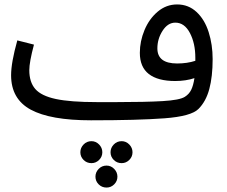

<svg xmlns="http://www.w3.org/2000/svg" viewBox="-20 -521 1023 865"><path d="M938 -255Q938 -176 923 -120Q908 -64 874 -30Q841 3 721 12Q601 21 390 21Q207 21 118.5 -27Q30 -75 30 -182Q30 -239 58 -339L133 -320Q112 -241 112 -205Q112 -151 139 -120Q166 -89 231.5 -75Q297 -61 416 -61H507Q635 -61 712.5 -65.5Q790 -70 813 -85Q832 -97 841.5 -116.5Q851 -136 856 -169Q817 -156 769 -156Q691 -156 650.5 -187.5Q610 -219 610 -283Q610 -335 631 -385.5Q652 -436 690.5 -468.5Q729 -501 778 -501Q829 -501 865.5 -467Q902 -433 920 -376.5Q938 -320 938 -255ZM860 -247V-261Q860 -326 835.5 -372.5Q811 -419 770 -419Q736 -419 712.5 -382.5Q689 -346 689 -303Q689 -235 778 -235Q823 -235 860 -247ZM342 165Q342 145 356.5 130Q371 115 392 115Q412 115 426.5 130Q441 145 441 165Q441 185 426.5 199.5Q412 214 392 214Q371 214 356.5 199.5Q342 185 342 165ZM478 165Q478 145 492.5 130Q507 115 528 115Q548 115 562.5 130Q577 145 577 165Q577 185 562.5 199.5Q548 214 528 214Q507 214 492.5 199.5Q478 185 478 165ZM410 275Q410 255 424.5 240Q439 225 460 225Q480 225 494.5 240Q509 255 509 275Q509 295 494.5 309.5Q480 324 460 324Q439 324 424.5 309.5Q410 295 410 275Z"/></svg>

Font: Noto Sans Arabic
Style: Regular
Weight: 400
Designer: Nadine Chahine
Foundry: Monotype Imaging Inc.
Version: Version 1.001